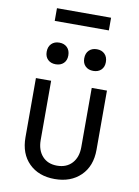

<svg xmlns="http://www.w3.org/2000/svg" viewBox="-104 -1040 808 1118"><g transform="rotate(10 300.0 -481.0)"><path d="M299 10Q204 10 147 -46.5Q90 -103 90 -200V-550H180V-200Q180 -140 212 -104.5Q244 -69 299 -69Q355 -69 387.5 -104.5Q420 -140 420 -200V-550H510V-200Q510 -103 452 -46.5Q394 10 299 10ZM411 -649Q382 -649 364.5 -666Q347 -683 347 -712Q347 -742 364.5 -759.5Q382 -777 411 -777Q440 -777 457.5 -759.5Q475 -742 475 -712Q475 -683 457.5 -666Q440 -649 411 -649ZM189 -649Q160 -649 142.5 -666Q125 -683 125 -712Q125 -742 142.5 -759.5Q160 -777 189 -777Q218 -777 235.5 -759.5Q253 -742 253 -712Q253 -683 235.5 -666Q218 -649 189 -649ZM140 -897V-972H460V-897Z"/></g></svg>

Font: JetBrainsMono NFM
Style: Regular
Weight: 400
Monospace: yes
Designer: Philipp Nurullin, Konstantin Bulenkov
Foundry: JetBrains
Version: Version 2.304; ttfautohint (v1.8.4.7-5d5b);Nerd Fonts 3.3.0